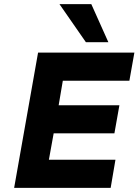

<svg xmlns="http://www.w3.org/2000/svg" viewBox="-20 -903 666 923"><path d="M266 -883H419L501 -700H393ZM626 -650 602 -515H282L262 -397H554L530 -262H238L215 -135H535L512 0H48L163 -650Z"/></svg>

Font: Overused Grotesk
Style: Bold Italic
Weight: 700
Italic angle: -10°
Version: Version 0.003